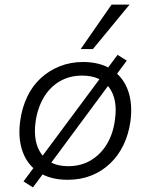

<svg xmlns="http://www.w3.org/2000/svg" viewBox="-20 -772 653 833"><path d="M274 8Q199 8 149 -24Q99 -56 78 -114.5Q57 -173 68 -250Q76 -306 98.5 -353Q121 -400 157 -433Q193 -466 239.5 -484.5Q286 -503 340 -503Q415 -503 464.5 -470.5Q514 -438 535 -380.5Q556 -323 546 -246Q538 -189 515.5 -142.5Q493 -96 457 -62Q421 -28 375 -10Q329 8 274 8ZM276 -51Q332 -51 375 -77Q418 -103 445 -149Q472 -195 479 -255Q491 -341 453.5 -392.5Q416 -444 336 -444Q281 -444 238 -418.5Q195 -393 168.5 -347Q142 -301 134 -241Q123 -154 160.5 -102.5Q198 -51 276 -51ZM123 41 82 15 490 -534 530 -509ZM330 -559 464 -752H542L383 -559Z"/></svg>

Font: Nunito Sans 7pt Light
Style: Italic
Weight: 300
Italic angle: -9°
Designer: Vernon Adams
Foundry: Vernon Adams
Version: Version 3.101;gftools[0.9.27]